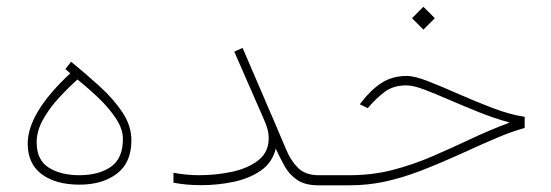

<svg xmlns="http://www.w3.org/2000/svg" viewBox="-20 -555 1649 575"><path d="M190.4 -335.4 175.8 -348.1 192.9 -370.1Q237.3 -334 278.8 -296.1Q320.3 -258.3 346.9 -218.3Q373.5 -178.2 373.5 -134.8Q373.5 -67.9 330.1 -34.9Q286.6 -2 218.3 -2Q147 -2 105 -33.2Q63 -64.5 63 -125Q63 -216.8 190.4 -335.4ZM348.1 -138.7Q348.1 -168.9 327.1 -200.4Q306.2 -231.9 274.7 -262Q243.2 -292 211.9 -316.9Q184.6 -292.5 156.2 -261.7Q127.9 -231 108.9 -197Q89.8 -163.1 89.8 -128.4Q89.8 -76.2 125.7 -53.2Q161.6 -30.3 217.8 -30.3Q275.9 -30.3 312 -55.4Q348.1 -80.6 348.1 -138.7Z M784.7 -141.1Q784.7 -162.6 775.6 -184.8Q766.6 -207 755.9 -230.5L681.6 -400.4L706.5 -411.6L806.2 -179.7Q822.8 -141.6 836.9 -107.4Q851.1 -73.2 873 -51.8Q895 -30.3 934.1 -30.3H963.4V0H934.1Q894 0 870.4 -15.9Q846.7 -31.7 832.5 -57.1Q818.4 -82.5 805.7 -109.9Q795.9 -68.4 761.5 -44.4Q727.1 -20.5 679.7 -10.5Q632.3 -0.5 583.5 -0.5Q558.6 -0.5 538.1 -2.4Q517.6 -4.4 499.5 -7.8V-37.6Q539.1 -30.3 576.2 -30.3Q627 -30.3 674.8 -40.5Q722.7 -50.8 753.7 -75Q784.7 -99.1 784.7 -141.1Z M1248 -534.7 1282.2 -500.5 1248 -466.3 1213.9 -500.5ZM943.8 -30.3H1026.9Q1095.2 -30.3 1155.5 -45.9Q1215.8 -61.5 1272.7 -85.9Q1329.6 -110.4 1387 -137.5Q1444.3 -164.6 1506.3 -188Q1458.5 -201.2 1411.9 -220Q1365.2 -238.8 1323.7 -256.8Q1282.2 -274.9 1249.8 -287.1Q1217.3 -299.3 1197.3 -299.3Q1157.2 -299.3 1131.6 -279.5Q1106 -259.8 1085.9 -236.3L1081.5 -231L1057.6 -242.7L1062 -248.5Q1090.8 -286.1 1123 -306.9Q1155.3 -327.6 1197.8 -327.6Q1221.7 -327.6 1262.7 -311.5Q1303.7 -295.4 1354 -273.2Q1404.3 -251 1455.6 -231.4Q1506.8 -211.9 1551.3 -205.1V-171.9Q1510.7 -160.2 1470.7 -143.3Q1430.7 -126.5 1369.6 -98.6Q1297.9 -65.9 1240.7 -43.9Q1183.6 -22 1132.3 -11Q1081.1 0 1025.4 0H943.8Z"/></svg>

Font: Vazirmatn UI FD Thin
Style: Regular
Weight: 100
Designer: Saber Rastikerdar
Foundry: Saber Rastikerdar
Version: Version 33.003